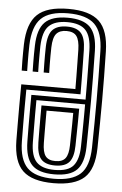

<svg xmlns="http://www.w3.org/2000/svg" viewBox="-56 -849 571 898"><g transform="rotate(5 229.0 -400.0)"><path d="M229.2 9.2Q129.8 9.2 85.4 -32.8Q41 -74.8 39.5 -173.5Q39.2 -212.2 39 -250.6Q38.8 -289 38.9 -334.1Q39 -379.2 39.5 -438.2H293.5Q293.5 -467.8 293.1 -499.5Q292.8 -531.2 292.2 -562.8Q291.8 -594.2 291.2 -623.2Q290.2 -667 276.2 -686.1Q262.2 -705.2 229 -705.2Q197 -705.2 181.4 -687.2Q165.8 -669.2 164.5 -622.8Q164 -603 163.9 -583.9Q163.8 -564.8 164 -545Q164.2 -525.2 164.8 -502.5H139Q138.5 -523.5 138.2 -543.6Q138 -563.8 138 -583.6Q138 -603.5 138.5 -623.2Q140.2 -680.8 162.1 -703.4Q184 -726 229 -726Q274.5 -726 295.2 -702.9Q316 -679.8 317 -623.8Q317.8 -591.5 318.2 -554.2Q318.8 -517 319.1 -480.9Q319.5 -444.8 319.5 -415.8H65.2Q64.8 -368.5 64.6 -329.8Q64.5 -291 64.8 -253.8Q65 -216.5 65.5 -173.5Q66.5 -87.8 104.1 -49.6Q141.8 -11.5 229.2 -11.5Q313.8 -11.5 353.5 -47.6Q393.2 -83.8 394.8 -173Q395.8 -231.5 396.4 -286.4Q397 -341.2 397 -395.4Q397 -449.5 396.4 -506.1Q395.8 -562.8 394.5 -625Q392.8 -712.2 354.5 -750.2Q316.2 -788.2 229 -788.2Q141.8 -788.2 102.9 -750.4Q64 -712.5 61.2 -624.8Q60.8 -604 60.6 -584.5Q60.5 -565 60.8 -545.1Q61 -525.2 61.5 -502.5H35.8Q35 -526.8 34.9 -547.1Q34.8 -567.5 34.9 -586.4Q35 -605.2 35.5 -625.5Q38.2 -723.5 83 -766.2Q127.8 -809 229 -809Q329.5 -809 373.9 -766.4Q418.2 -723.8 420.2 -625.5Q421.8 -564.8 422.2 -508.9Q422.8 -453 422.8 -398.6Q422.8 -344.2 422.1 -288.6Q421.5 -233 420.5 -172.5Q419 -73.5 373.6 -32.1Q328.2 9.2 229.2 9.2ZM229.2 -32.2Q155.5 -32.2 123.9 -65.4Q92.2 -98.5 91.2 -174Q90.8 -215 90.5 -249.4Q90.2 -283.8 90.4 -318.2Q90.5 -352.8 90.8 -393.2H345.2Q345.2 -433 345 -470.1Q344.8 -507.2 344.2 -545.1Q343.8 -583 343 -624.2Q341.5 -689.8 315.5 -718.2Q289.5 -746.8 229 -746.8Q170.8 -746.8 142.8 -719.5Q114.8 -692.2 112.8 -623.8Q112.5 -606.8 112.4 -586.2Q112.2 -565.8 112.4 -544.4Q112.5 -523 113.2 -502.5H87.2Q86.8 -525.2 86.5 -545.2Q86.2 -565.2 86.4 -584.6Q86.5 -604 87.2 -624.2Q89.2 -701.2 122.2 -734.4Q155.2 -767.5 229 -767.5Q302.5 -767.5 334.9 -734.4Q367.2 -701.2 368.8 -624.5Q370 -554.5 370.6 -497.4Q371.2 -440.2 371.1 -388.9Q371 -337.5 370.4 -285.1Q369.8 -232.8 368.8 -172Q367.2 -97.5 335.2 -64.9Q303.2 -32.2 229.2 -32.2ZM229.2 -53Q292.8 -53 317.4 -82.6Q342 -112.2 343 -173.8Q343.8 -215.8 344.1 -241Q344.5 -266.2 344.6 -284.2Q344.8 -302.2 344.9 -321.5Q345 -340.8 345 -370.8H116.5Q116.2 -338 116.2 -305.4Q116.2 -272.8 116.5 -240.1Q116.8 -207.5 117 -174.2Q117.8 -108.5 144.1 -80.8Q170.5 -53 229.2 -53ZM229.2 -73.8Q183.5 -73.8 163.5 -96.9Q143.5 -120 142.8 -174.5Q142.5 -203.5 142.2 -232Q142 -260.5 142 -289.5Q142 -318.5 142.2 -348.2H319.2Q319.2 -318.2 318.9 -290.5Q318.5 -262.8 318.1 -234.5Q317.8 -206.2 317 -174Q316.2 -120.8 296.2 -97.2Q276.2 -73.8 229.2 -73.8ZM229.2 -94.5Q262.5 -94.5 276.5 -113.1Q290.5 -131.8 291.2 -174.2Q291.8 -200.2 292.1 -224.9Q292.5 -249.5 292.9 -274.5Q293.2 -299.5 293.2 -326H168Q168 -302.2 168 -277.1Q168 -252 168.1 -226.4Q168.2 -200.8 168.5 -175Q169 -131.5 182.9 -113Q196.8 -94.5 229.2 -94.5Z"/></g></svg>

Font: Big Shoulders Inline Display Thin ExtraBold
Style: Regular
Weight: 800
Version: Version 2.002